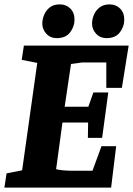

<svg xmlns="http://www.w3.org/2000/svg" viewBox="-33 -856 607 876"><path d="M-13 0 -3 -65 68 -79 137 -569 66 -583 76 -648H554L523 -455H452V-571H341L291 -564L262 -369H370L393 -434H461L433 -227H368L369 -297H252L223 -84Q240 -80 259.5 -78.5Q279 -77 298 -77H389L430 -189H497L474 0ZM453 -682Q424 -682 405.5 -702Q387 -722 387 -748Q387 -768 395.5 -788.5Q404 -809 422 -822.5Q440 -836 467 -836Q496 -836 515 -817Q534 -798 534 -766Q534 -735 514 -708.5Q494 -682 453 -682ZM226 -682Q197 -682 178.5 -702Q160 -722 160 -748Q160 -768 168.5 -788.5Q177 -809 194.5 -822.5Q212 -836 240 -836Q269 -836 288 -817Q307 -798 307 -766Q307 -735 287 -708.5Q267 -682 226 -682Z"/></svg>

Font: Faustina ExtraBold
Style: Italic
Weight: 800
Italic angle: -8°
Designer: Alfonso Garcia
Foundry: http://www.omnibus-type.com
Version: Version 1.200